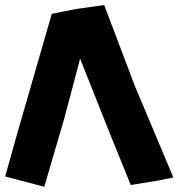

<svg xmlns="http://www.w3.org/2000/svg" viewBox="-26 -711 695 748"><path d="M-5.9 -23.4 146.5 16.6 224.6 -250 286.1 -482.4 401.4 -192.4 483.4 9.8 596.7 -8.8 649.4 -19.5 499 -377 379.9 -691.4 269.5 -675.8 175.8 -657.2 47.9 -214.8Z"/></svg>

Font: MaokenAssortedSans-TC
Style: Regular
Weight: 500
Version: Version 0.83